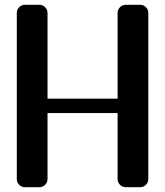

<svg xmlns="http://www.w3.org/2000/svg" viewBox="-20 -780 688 800"><path d="M178 -34Q178 -20 168 -10Q158 0 144 0H84Q70 0 60 -10Q50 -20 50 -34V-726Q50 -740 60 -750Q70 -760 84 -760H144Q158 -760 168 -750Q178 -740 178 -726V-369H470V-726Q470 -740 480 -750Q490 -760 504 -760H564Q578 -760 588 -750Q598 -740 598 -726V-34Q598 -20 588 -10Q578 0 564 0H504Q490 0 480 -10Q470 -20 470 -34V-309H178Z"/></svg>

Font: Yusei Magic
Style: Regular
Weight: 400
Designer: Tanukizamurai
Foundry: Yusei Magic Project
Version: Version 1.200